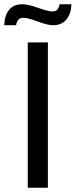

<svg xmlns="http://www.w3.org/2000/svg" viewBox="-45 -886 357 906"><path d="M-25 -767Q-24 -811 -3 -838.5Q18 -866 61 -866Q87 -866 134.5 -849Q182 -832 203 -832Q231 -832 236 -866H292Q291 -823 269 -795Q247 -767 205 -767Q180 -767 133 -784.5Q86 -802 65 -802Q36 -802 31 -767ZM86 0V-686H181V0Z"/></svg>

Font: Archivo
Style: Regular
Weight: 400
Designer: Hector Gatti
Foundry: Omnibus-Type
Version: Version 2.001